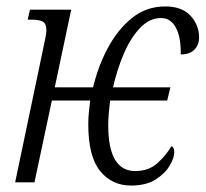

<svg xmlns="http://www.w3.org/2000/svg" viewBox="-20 -566 638 596"><path d="M387 10Q327 10 290.5 -35.5Q254 -81 254 -180Q254 -200 256 -219Q258 -238 260 -254H141L87 0H27L114 -415Q119 -437 121.5 -451Q124 -465 124 -471Q124 -493 112.5 -499Q101 -505 77 -505H66L73 -536H201L150 -295H269Q284 -359 314.5 -416.5Q345 -474 389.5 -510Q434 -546 493 -546Q545 -546 571.5 -517Q598 -488 598 -450Q598 -427 583.5 -412Q569 -397 541 -397Q542 -450 526 -480Q510 -510 480 -510Q444 -510 414.5 -479Q385 -448 364 -398.5Q343 -349 331 -295H509L499 -254H322Q316 -208 316 -177Q316 -35 400 -35Q441 -35 468 -59Q495 -83 512 -112Q521 -109 521 -94Q521 -76 506.5 -51.5Q492 -27 462.5 -8.5Q433 10 387 10Z"/></svg>

Font: Noto Serif ExtraCondensed Light
Style: Italic
Weight: 300
Width: 2
Italic angle: -12°
Designer: Monotype Design Team
Foundry: Monotype Imaging Inc.
Version: Version 2.014; ttfautohint (v1.8.4.7-5d5b)